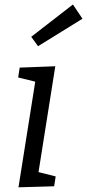

<svg xmlns="http://www.w3.org/2000/svg" viewBox="-20 -824 384 848"><path d="M61.6 3.3 141.9 -502.7 170.3 -454.8 60.2 -481.9 66.9 -525.4 224.2 -531.4 143.9 -24.7 117.8 -71.9 225.9 -44.8 219.2 -1.3ZM148 -619.9 117.9 -661.4 302.1 -804.2 344.2 -741.3Z"/></svg>

Font: Bitter Thin
Style: Italic
Weight: 100
Italic angle: -9°
Designer: Sol Matas, and Bitter project Authors
Foundry: Sol Matas
Version: Version 2.002